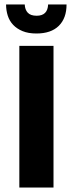

<svg xmlns="http://www.w3.org/2000/svg" viewBox="-20 -834 324 854"><path d="M218 -630V0H66V-630ZM90 -814Q91 -791 103.5 -777.5Q116 -764 143 -764Q192 -764 194 -814H276Q276 -753 241.5 -719Q207 -685 142 -685Q106 -685 80.5 -695.5Q55 -706 38.5 -723.5Q22 -741 14.5 -764.5Q7 -788 7 -814Z"/></svg>

Font: Mukta Vaani ExtraBold
Style: Regular
Weight: 800
Designer: Noopur Datye, Girish Dalvi, Yashodeep Gholap, Pallavi Karambelkar
Foundry: Ek Type
Version: Version 2.538;PS 1.000;hotconv 16.6.51;makeotf.lib2.5.65220;